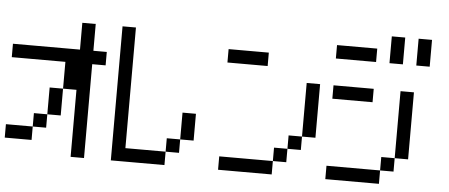

<svg xmlns="http://www.w3.org/2000/svg" viewBox="-57 -1053 2780 1189"><g transform="rotate(5 1333.5 -458.5)"><path d="M0 -83.3V-166.7H166.7V-83.3ZM0 -583.3V-666.7H416.7V-833.3H500V-666.7H583.3V-583.3H500V0H416.7V-416.7H333.3V-583.3ZM166.7 -166.7V-250H250V-166.7ZM250 -416.7H333.3V-250H250Z M666.7 0V-833.3H750V-83.3H1000V0ZM1000 -83.3V-166.7H1083.3V-83.3ZM1083.3 -166.7V-333.3H1166.7V-166.7Z M1333.3 0V-83.3H1666.7V0ZM1333.3 -666.7V-750H1583.3V-666.7ZM1666.7 -83.3V-166.7H1750V-83.3ZM1750 -166.7V-250H1833.3V-166.7ZM1833.3 -250V-583.3H1916.7V-250Z M2000 0V-83.3H2333.3V0ZM2000 -500V-583.3H2250V-500ZM2000 -750V-833.3H2250V-750ZM2333.3 -83.3V-166.7H2416.7V-83.3ZM2333.3 -750V-916.7H2416.7V-750ZM2500 -166.7H2416.7V-583.3H2500ZM2500 -750V-916.7H2583.3V-750Z"/></g></svg>

Font: Galmuri11 Condensed
Style: Regular
Weight: 400
Width: 3
Designer: Lee Minseo (quiple)
Version: Version 2.399;hotconv 1.1.1;makeotfexe 2.6.0 DEVELOPMENT